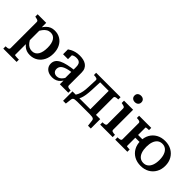

<svg xmlns="http://www.w3.org/2000/svg" viewBox="76 -1710 2898 2898"><g transform="rotate(45 1525.5 -261.0)"><path d="M314 223H30V174H31Q52 174 68 171.5Q84 169 93.5 161.5Q103 154 103 140V-417Q103 -431 96 -438Q89 -445 75 -449.5Q61 -454 39 -458L30 -460V-510H213V-383L223 -376V165Q223 168 235 170Q247 172 263 173Q279 174 292 174H314ZM381 10Q340 10 308.5 -1.5Q277 -13 250.5 -36.5Q224 -60 200 -97L204 -187Q224 -144 247 -114.5Q270 -85 298.5 -70Q327 -55 362 -55Q395 -55 420 -69.5Q445 -84 461.5 -111Q478 -138 486 -175.5Q494 -213 494 -259Q494 -305 486 -341Q478 -377 462 -402.5Q446 -428 422 -441.5Q398 -455 367 -455Q331 -455 302 -438.5Q273 -422 249 -390.5Q225 -359 203 -314L200 -396Q227 -439 254 -466Q281 -493 314 -506.5Q347 -520 389 -520Q458 -520 510 -487.5Q562 -455 591 -396.5Q620 -338 620 -259Q620 -180 590 -119.5Q560 -59 506 -24.5Q452 10 381 10Z M1030 -308 1029 -256Q985 -252 950 -244Q915 -236 889 -225Q863 -214 846.5 -200Q830 -186 822 -168Q814 -150 814 -128Q814 -103 824 -86Q834 -69 852 -59.5Q870 -50 893 -50Q925 -50 949.5 -65.5Q974 -81 993 -108.5Q1012 -136 1026 -174L1029 -110Q1014 -73 989.5 -46Q965 -19 932 -4.5Q899 10 856 10Q810 10 774 -6Q738 -22 717 -52.5Q696 -83 696 -125Q696 -166 717 -196.5Q738 -227 780.5 -248.5Q823 -270 885 -284Q947 -298 1030 -308ZM1014 0V-103L1004 -104V-358Q1004 -396 993.5 -418.5Q983 -441 963 -450.5Q943 -460 913 -460Q868 -460 839 -441.5Q810 -423 792 -397Q789 -409 790.5 -419Q792 -429 798 -437Q804 -445 813 -451Q822 -457 833 -460V-355H728V-459Q743 -470 770 -484.5Q797 -499 836 -509.5Q875 -520 924 -520Q964 -520 1000 -511.5Q1036 -503 1063.5 -483.5Q1091 -464 1106.5 -432.5Q1122 -401 1122 -355V-84Q1122 -71 1131 -63.5Q1140 -56 1156 -53Q1172 -50 1193 -50L1195 -49V0Z M1606 -6V-510H1800V-462H1798Q1777 -462 1761 -459Q1745 -456 1735.5 -449Q1726 -442 1726 -428V-6ZM1396 -451V-510H1663V-451ZM1745 43Q1743 25 1733.5 16Q1724 7 1704.5 3.5Q1685 0 1655 0H1387Q1356 0 1336.5 3.5Q1317 7 1308 16Q1299 25 1296 43L1284 142H1225V-59H1817V142H1757ZM1349 -281 1355 -426Q1356 -447 1336.5 -454.5Q1317 -462 1286 -462H1279V-510H1426L1416 -278Q1413 -215 1406 -169.5Q1399 -124 1387 -91.5Q1375 -59 1356 -36H1278Q1301 -65 1315.5 -97.5Q1330 -130 1338.5 -173.5Q1347 -217 1349 -281Z M2005 -609Q1972 -609 1951.5 -627.5Q1931 -646 1931 -677Q1931 -709 1951.5 -727Q1972 -745 2005 -745Q2037 -745 2057.5 -727Q2078 -709 2078 -677Q2078 -646 2057.5 -627.5Q2037 -609 2005 -609ZM2068 -510V-83Q2068 -62 2089 -55.5Q2110 -49 2141 -49H2142V0H1875V-49H1876Q1907 -49 1927.5 -55.5Q1948 -62 1948 -83V-417Q1948 -437 1932.5 -444.5Q1917 -452 1884 -458L1874 -460V-510Z M2270 -83V-428Q2270 -448 2249.5 -455Q2229 -462 2198 -462H2196V-510H2455V-462H2453Q2440 -462 2425 -461Q2410 -460 2400 -458Q2390 -456 2390 -452V-58Q2390 -55 2400 -53Q2410 -51 2425 -50Q2440 -49 2453 -49H2455V0H2196V-49H2198Q2229 -49 2249.5 -55.5Q2270 -62 2270 -83ZM2350 -235V-294H2539V-235ZM3011 -255Q3011 -177 2977 -117Q2943 -57 2883.5 -23.5Q2824 10 2745 10Q2666 10 2606 -23.5Q2546 -57 2512.5 -117Q2479 -177 2479 -255Q2479 -334 2512.5 -393.5Q2546 -453 2606 -486.5Q2666 -520 2745 -520Q2824 -520 2883.5 -486.5Q2943 -453 2977 -393.5Q3011 -334 3011 -255ZM2604 -255Q2604 -192 2620.5 -145.5Q2637 -99 2668.5 -74.5Q2700 -50 2745 -50Q2789 -50 2820.5 -74.5Q2852 -99 2869 -145.5Q2886 -192 2886 -255Q2886 -319 2869 -365Q2852 -411 2820.5 -435.5Q2789 -460 2745 -460Q2700 -460 2668.5 -435.5Q2637 -411 2620.5 -365Q2604 -319 2604 -255Z"/></g></svg>

Font: Roboto Serif 36pt Medium
Style: Regular
Weight: 500
Designer: Greg Gazdowicz
Foundry: Commercial Type
Version: Version 1.008